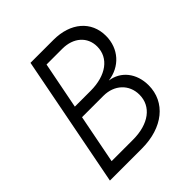

<svg xmlns="http://www.w3.org/2000/svg" viewBox="-190 -832 964 964"><g transform="rotate(-45 291.5 -350.0)"><path d="M41 0H268C417 0 517 -81 517 -201C517 -286 467 -349 392 -359C480 -370 541 -437 541 -528C541 -632 461 -700 340 -700H177ZM268 -63H116L167 -324H319C396 -324 451 -273 451 -200C451 -117 380 -63 268 -63ZM291 -387H179L228 -637H340C419 -637 472 -590 472 -521C472 -440 401 -387 291 -387Z"/></g></svg>

Font: Uncut Sans Book Italic
Style: Regular
Weight: 350
Italic angle: -11°
Designer: Kasper Nordkvist
Foundry: UNCUT.wtf
Version: Version 1.304;Glyphs 3.2 (3246)